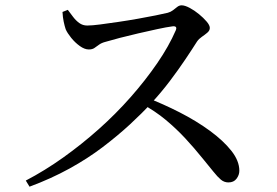

<svg xmlns="http://www.w3.org/2000/svg" viewBox="-20 -713 1040 722"><path d="M77 -34Q148 -71 217.5 -120.5Q287 -170 351.5 -227.5Q416 -285 471.5 -348Q527 -411 571 -475Q615 -539 641 -599Q648 -616 629 -614Q606 -611 571.5 -603.5Q537 -596 500 -587.5Q463 -579 430.5 -570.5Q398 -562 378 -556Q362 -552 352.5 -545Q343 -538 335 -532.5Q327 -527 314 -527Q298 -527 280 -540Q262 -553 247.5 -571Q233 -589 227 -603Q223 -615 219.5 -631.5Q216 -648 215 -668L235 -676Q244 -664 254.5 -650Q265 -636 278 -626.5Q291 -617 308 -617Q326 -617 356.5 -621Q387 -625 424.5 -630.5Q462 -636 498.5 -642.5Q535 -649 565 -655Q595 -661 611 -665Q622 -668 630.5 -674.5Q639 -681 646.5 -687Q654 -693 663 -693Q675 -693 693 -683.5Q711 -674 728 -660Q745 -646 757 -632Q769 -618 769 -608Q769 -598 759.5 -590Q750 -582 739 -574.5Q728 -567 721 -557Q704 -530 677.5 -490.5Q651 -451 618.5 -408Q586 -365 548 -324Q514 -287 468.5 -245Q423 -203 366.5 -160Q310 -117 241 -79Q172 -41 91 -11ZM839 -27Q823 -27 810.5 -37.5Q798 -48 782.5 -67.5Q767 -87 743 -116Q710 -157 676.5 -193Q643 -229 603.5 -262Q564 -295 511 -324L529 -347Q594 -322 656.5 -290Q719 -258 769.5 -221Q820 -184 850 -146Q880 -108 880 -71Q880 -55 869.5 -41Q859 -27 839 -27Z"/></svg>

Font: Noto Serif SC ExtraLight Medium
Style: Regular
Weight: 500
Version: Version 2.002-H1;hotconv 1.1.0;makeotfexe 2.6.0